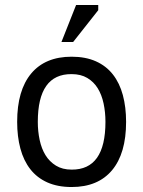

<svg xmlns="http://www.w3.org/2000/svg" viewBox="-20 -740 576 772"><path d="M49 0ZM49 -250Q49 -377 105.5 -444.5Q162 -512 268 -512Q324 -512 365.5 -493.5Q407 -475 434 -440.5Q461 -406 474 -357.5Q487 -309 487 -250Q487 -123 430.5 -55.5Q374 12 268 12Q212 12 170.5 -6.5Q129 -25 102 -59.5Q75 -94 62 -142.5Q49 -191 49 -250ZM132 -250Q132 -212 139.5 -177Q147 -142 163 -116Q179 -90 205 -74Q231 -58 268 -58Q404 -57 404 -250Q404 -289 396.5 -324Q389 -359 373 -385Q357 -411 331 -426.5Q305 -442 268 -442Q132 -443 132 -250ZM286 -720H375V-699L274 -571H227Z"/></svg>

Font: PT Sans
Style: Regular
Weight: 400
Designer: A.Korolkova, O.Umpeleva, V.Yefimov
Foundry: ParaType Ltd
Version: Version 2.003